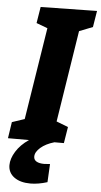

<svg xmlns="http://www.w3.org/2000/svg" viewBox="-68 -745 531 1009"><g transform="rotate(5 198.0 -240.0)"><path d="M388 -621 317 -593 241 -110 303 -86 289 0H239Q194 13 167 36.5Q140 60 140 84Q140 101 154.5 109.5Q169 118 195 118Q204 118 226 116L221 212Q173 227 132 227Q78 227 46 203.5Q14 180 14 140Q14 106 37.5 68Q61 30 105 0H-6L7 -86L73 -108L150 -594L91 -616L105 -702L402 -707Z"/></g></svg>

Font: Bitter Pro ExtraBold
Style: Italic
Weight: 800
Italic angle: -9°
Designer: Sol Matas, and Bitter project Authors
Foundry: Sol Matas
Version: Version 1.010